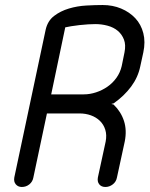

<svg xmlns="http://www.w3.org/2000/svg" viewBox="-20 -746 596 765"><path d="M314 -370Q338 -370 362.5 -378Q387 -386 408 -400.5Q429 -415 444 -436Q459 -457 465 -483L476 -537Q482 -567 474 -588Q466 -609 449.5 -623Q433 -637 409 -643.5Q385 -650 360 -650Q348 -650 331 -649Q314 -648 296.5 -646Q279 -644 263.5 -641.5Q248 -639 240 -637L184 -370ZM167 -294 113 -39Q110 -22 97 -11.5Q84 -1 67 -1Q52 -1 43 -11.5Q34 -22 37 -39L162 -628Q170 -663 195.5 -682.5Q221 -702 254.5 -712Q288 -722 324 -724Q360 -726 389 -726Q429 -726 462.5 -712Q496 -698 519 -673.5Q542 -649 551 -614Q560 -579 551 -537L539 -482Q530 -438 502.5 -401Q475 -364 434 -335Q433 -334 429.5 -333.5Q426 -333 424 -332Q425 -331 428.5 -330.5Q432 -330 433 -329Q462 -301 474 -264Q486 -227 477 -182L446 -39Q443 -22 429.5 -11.5Q416 -1 400 -1Q384 -1 375.5 -11.5Q367 -22 370 -39L401 -182Q406 -208 399.5 -229Q393 -250 378 -264.5Q363 -279 342 -286.5Q321 -294 297 -294Z"/></svg>

Font: VDS Compensated
Style: Light Italic
Weight: 300
Italic angle: -12°
Designer: artmaker
Foundry: artmaker
Version: Version 1.000 2012 initial release